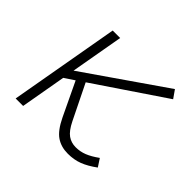

<svg xmlns="http://www.w3.org/2000/svg" viewBox="-133 -686 852 852"><g transform="rotate(45 293.0 -259.5)"><path d="M48.3 0 139.6 -517.6H186.5L142.6 -269L518.6 -529.3L544.9 -491.7L217.3 -270.5L297.9 -106.4Q317.9 -65.9 339.6 -50.5Q361.3 -35.2 389.6 -35.2Q417.5 -35.2 442.6 -45.2Q467.8 -55.2 499 -77.6L522.9 -41Q486.3 -14.2 454.8 -2.2Q423.3 9.8 385.3 9.8Q342.8 9.8 312.3 -11Q281.7 -31.7 254.9 -87.4L179.7 -245.1L132.8 -213.9L95.2 0Z"/></g></svg>

Font: CaskaydiaCove NFP ExtraLight
Style: Italic
Weight: 200
Italic angle: -10°
Designer: Aaron Bell
Foundry: Saja Typeworks
Version: Version 2111.001; VTT 6.35;Nerd Fonts 3.1.1